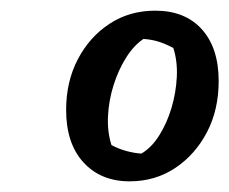

<svg xmlns="http://www.w3.org/2000/svg" viewBox="-20 -748 430 360"><path d="M223 -408Q169 -408 136.5 -443.5Q104 -479 104 -542Q104 -595 126 -637Q148 -679 185.5 -703.5Q223 -728 271 -728Q327 -728 358.5 -693Q390 -658 390 -596Q390 -542 368 -500Q346 -458 308.5 -433Q271 -408 223 -408ZM245 -460Q264 -471 278.5 -494Q293 -517 301.5 -545.5Q310 -574 311.5 -603.5Q313 -633 305 -658Q290 -666 277 -670Q264 -674 249 -675Q231 -663 216.5 -640Q202 -617 193 -588.5Q184 -560 182.5 -530.5Q181 -501 189 -476Q202 -469 216.5 -465Q231 -461 245 -460Z"/></svg>

Font: Piazzolla Thin
Style: Bold Italic
Weight: 700
Italic angle: -11.3°
Version: Version 2.005